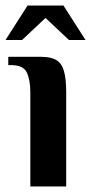

<svg xmlns="http://www.w3.org/2000/svg" viewBox="-31 -676 330 696"><path d="M79 0V-340Q79 -385 66.5 -412.5Q54 -440 9 -440H-1V-470H119Q154 -470 173.5 -458Q193 -446 201 -418Q209 -390 209 -340V0ZM-11 -531 69 -656H199L279 -531H219L134 -611L49 -531Z"/></svg>

Font: El Messiri
Style: Regular
Weight: 400
Designer: Mohamed Gaber
Foundry: Kief Type Foundry
Version: Version 2.020